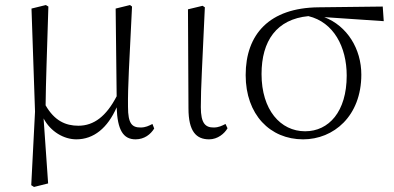

<svg xmlns="http://www.w3.org/2000/svg" viewBox="-20 -539 1564 762"><path d="M283 14C352 14 407 -31 443 -113C446 -23 469 14 518 14C553 14 578 -6 592 -29L585 -47C571 -40 558 -33 538 -33C504 -33 488 -48 488 -115C487 -197 493 -285 504 -513L496 -519L439 -505L443 -157C402 -78 353 -40 291 -40C240 -40 196 -60 161 -121C162 -216 166 -314 172 -513L162 -519L105 -505L119 -96L104 196L115 203L171 189L153 -69C181 -16 234 14 283 14Z M810 14C844 14 871 -9 883 -30L875 -47C861 -40 848 -33 828 -33C796 -33 777 -48 777 -114C777 -195 783 -281 793 -510L784 -516L726 -502L728 -109C728 -17 759 14 810 14Z M1183 14C1304 14 1414 -78 1414 -243C1414 -345 1358 -436 1267 -471L1503 -455L1499 -513L1244 -510C1049 -508 955 -403 955 -241C955 -84 1052 14 1183 14ZM1204 -475C1304 -451 1356 -353 1356 -239C1356 -96 1285 -18 1191 -18C1093 -18 1018 -103 1018 -245C1018 -377 1078 -463 1204 -475Z"/></svg>

Font: Noto Serif CJK HK ExtraLight
Style: Regular
Weight: 200
Designer: Ryoko NISHIZUKA 西塚涼子 (kana & ideographs); Frank Grießhammer (Latin, Greek & Cyrillic); Wenlong ZHANG 张文龙 (bopomofo); San
Foundry: Adobe
Version: Version 2.001;hotconv 1.1.0;makeotfexe 2.6.0